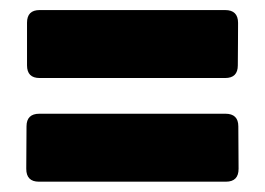

<svg xmlns="http://www.w3.org/2000/svg" viewBox="-20 -448 522 378"><path d="M33.2 -403.3Q33.2 -428.2 58.1 -428.2H423.3Q448.7 -428.2 448.7 -402.8Q448.7 -381.8 448.5 -361.1Q448.2 -340.3 448.2 -319.3Q448.2 -294.4 423.3 -294.4H58.1Q33.2 -294.4 33.2 -319.3ZM31.7 -115.7 32.2 -199.2Q32.2 -224.1 57.6 -224.1H423.8Q449.2 -224.1 449.2 -199.2L449.7 -115.7Q449.7 -90.3 424.8 -90.3H56.6Q31.7 -90.3 31.7 -115.7Z"/></svg>

Font: Belanosima SemiBold
Style: Regular
Weight: 600
Designer: The DocRepair Project, Santiago Orozco
Foundry: Google
Version: Version 2.000